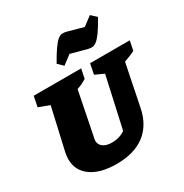

<svg xmlns="http://www.w3.org/2000/svg" viewBox="-212 -1106 1233 1286"><g transform="rotate(-30 405.0 -463.0)"><path d="M322 14Q197 14 126 -36.5Q55 -87 55 -174Q55 -185 56.5 -196Q58 -207 59 -219L134 -549L51 -580L67 -660H434L419 -587Q401 -576 384.5 -568Q368 -560 344 -552L275 -206Q274 -202 273.5 -199Q273 -196 273 -192Q273 -162 298 -144Q323 -126 364 -126Q426 -126 468 -157L555 -549L487 -580L503 -660H810L795 -587Q776 -577 755 -568.5Q734 -560 711 -552L646 -231Q622 -111 539.5 -48.5Q457 14 322 14ZM346 -731 307 -769Q341 -829 364.5 -862Q388 -895 405.5 -909.5Q423 -924 439 -925Q455 -926 474 -921L594 -888L663 -940L704 -902Q669 -839 644.5 -805.5Q620 -772 602 -759Q584 -746 568.5 -746Q553 -746 536 -750L415 -783Z"/></g></svg>

Font: Piazzolla Black
Style: Italic
Weight: 900
Italic angle: -11.3°
Designer: Juan Pablo del Peral
Foundry: Huerta Tipografica
Version: Version 1.330